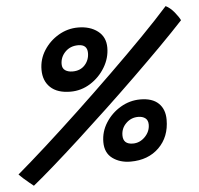

<svg xmlns="http://www.w3.org/2000/svg" viewBox="-78 -772 873 842"><g transform="rotate(-5 358.5 -351.0)"><path d="M37.5 16Q30.5 10.5 18 0.2Q5.5 -10 -6.8 -21Q-19 -32 -25.5 -39Q30.5 -86.5 103.5 -152.2Q176.5 -218 256.8 -293.5Q337 -369 416 -446Q495 -523 563.8 -593.2Q632.5 -663.5 681.5 -718.5Q701.5 -708.5 718.8 -687.5Q736 -666.5 743.5 -651Q699 -603 640.8 -544.2Q582.5 -485.5 516.5 -421.2Q450.5 -357 382.5 -293Q314.5 -229 250.2 -170.2Q186 -111.5 131.2 -63.5Q76.5 -15.5 37.5 16ZM234 -381Q176 -381 145.5 -409.8Q115 -438.5 115 -487.5Q115 -534 139.8 -572.8Q164.5 -611.5 204.5 -635Q244.5 -658.5 290.5 -658.5Q343 -658.5 377 -632.5Q411 -606.5 411 -559.5Q411 -513.5 386.2 -472.5Q361.5 -431.5 321.2 -406.2Q281 -381 234 -381ZM250.5 -468.5Q284.5 -468.5 304.5 -490.5Q324.5 -512.5 324.5 -543.5Q324.5 -581 284.5 -581Q249.5 -581 227.2 -558.2Q205 -535.5 205 -504.5Q205 -486 217.8 -477.2Q230.5 -468.5 250.5 -468.5ZM469.5 -52.5Q422.5 -52.5 390 -76.5Q357.5 -100.5 357.5 -148Q357.5 -194 382.5 -233.2Q407.5 -272.5 448 -296.5Q488.5 -320.5 535 -320.5Q588 -320.5 615.2 -294.2Q642.5 -268 642.5 -222Q642.5 -146.5 594.8 -99.5Q547 -52.5 469.5 -52.5ZM486.5 -130.5Q517 -130.5 539.8 -153.8Q562.5 -177 562.5 -207.5Q562.5 -226.5 550.5 -235.8Q538.5 -245 519 -245Q488 -245 465.8 -223.2Q443.5 -201.5 443.5 -170Q443.5 -130.5 486.5 -130.5Z"/></g></svg>

Font: Grandstander SemiBold
Style: Italic
Weight: 600
Italic angle: -15°
Designer: Tyler Finck
Foundry: Etcetera Type Co
Version: Version 1.200; ttfautohint (v1.8.3)